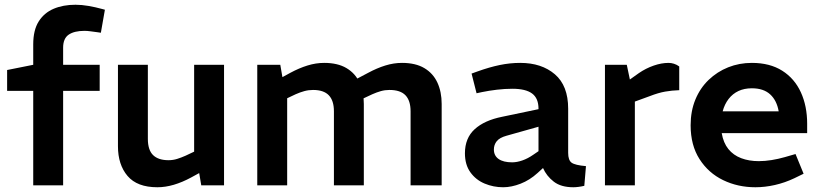

<svg xmlns="http://www.w3.org/2000/svg" viewBox="-20 -781 3456 809"><path d="M120 0V-398H10V-486L120 -508V-594Q120 -654 143 -690.5Q166 -727 206 -744Q246 -761 298 -761Q324 -761 353 -756Q382 -751 411 -743L422 -740L405 -643L392 -645Q376 -647 362 -649Q348 -651 336 -651Q293 -651 269.5 -635Q246 -619 246 -580V-508H400V-398H246V0Z M643 8Q558 8 517.5 -39.5Q477 -87 477 -165V-508H603V-196Q603 -149 625 -127.5Q647 -106 690 -106Q709 -106 726.5 -111.5Q744 -117 762 -125L798 -142V-508H924V0H828L814 -83L840 -63L785 -33Q748 -13 712.5 -2.5Q677 8 643 8Z M1064 0V-508H1161L1170 -456L1203 -474Q1240 -494 1275.5 -505Q1311 -516 1346 -516Q1403 -516 1440 -494Q1477 -472 1495 -433Q1513 -394 1513 -343V0H1387V-312Q1387 -357 1365.5 -379.5Q1344 -402 1299 -402Q1280 -402 1262 -397Q1244 -392 1226 -384L1190 -367V0ZM1710 0V-312Q1710 -357 1688.5 -379.5Q1667 -402 1621 -402Q1602 -402 1584.5 -397Q1567 -392 1549 -384L1504 -363L1476 -445L1531 -474Q1568 -494 1603.5 -505Q1639 -516 1674 -516Q1731 -516 1768 -494Q1805 -472 1823 -433Q1841 -394 1841 -343V0Z M2100 8Q2059 8 2022 -7.5Q1985 -23 1962 -55Q1939 -87 1939 -135Q1939 -199 1980 -236.5Q2021 -274 2096 -289L2249 -321V-323Q2249 -367 2222 -387Q2195 -407 2139 -407Q2107 -407 2073.5 -403Q2040 -399 2011 -393L1988 -388L1967 -471L1992 -480Q2042 -498 2085.5 -507Q2129 -516 2172 -516Q2262 -516 2318 -468Q2374 -420 2374 -323V-137Q2374 -106 2388.5 -95.5Q2403 -85 2449 -81L2442 2Q2429 5 2417 6.5Q2405 8 2396 8Q2344 8 2313.5 -15.5Q2283 -39 2268 -73L2245 -52Q2212 -22 2173.5 -7Q2135 8 2100 8ZM2138 -97Q2158 -97 2181 -105Q2204 -113 2227 -129L2249 -144V-247L2114 -209Q2085 -201 2073 -186Q2061 -171 2061 -151Q2061 -125 2081 -111Q2101 -97 2138 -97Z M2529 0V-508H2621L2634 -446L2672 -473Q2701 -493 2734 -504.5Q2767 -516 2797 -516Q2808 -516 2819.5 -512.5Q2831 -509 2842 -501V-401Q2811 -400 2782.5 -395Q2754 -390 2718 -376L2655 -353V0Z M3163 8Q3089 8 3027 -22Q2965 -52 2927.5 -110.5Q2890 -169 2890 -253Q2890 -313 2910 -361.5Q2930 -410 2966 -444.5Q3002 -479 3048.5 -497.5Q3095 -516 3148 -516Q3224 -516 3276 -483Q3328 -450 3354.5 -392Q3381 -334 3381 -260V-220H3021Q3028 -179 3049 -153Q3070 -127 3103 -114.5Q3136 -102 3177 -102Q3203 -102 3231 -106.5Q3259 -111 3287 -119L3332 -132L3366 -49L3327 -30Q3287 -11 3245 -1.5Q3203 8 3163 8ZM3025 -312H3261Q3253 -358 3225 -383.5Q3197 -409 3148 -409Q3116 -409 3091.5 -397.5Q3067 -386 3050 -364Q3033 -342 3025 -312Z"/></svg>

Font: REM Medium
Style: Regular
Weight: 500
Designer: Octavio Pardo
Foundry: Ashler Design
Version: Version 1.005;gftools[0.9.28]